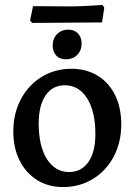

<svg xmlns="http://www.w3.org/2000/svg" viewBox="-20 -747 546 779"><path d="M34 -213Q34 -286 64.5 -344Q95 -402 149 -435Q203 -468 270 -468Q330 -468 376 -440Q422 -412 447 -361Q472 -310 472 -243Q472 -170 441.5 -112Q411 -54 357 -21Q303 12 236 12Q176 12 130.5 -16.5Q85 -45 59.5 -96Q34 -147 34 -213ZM367 -203Q367 -295 333.5 -348Q300 -401 243 -401Q193 -401 165 -360Q137 -319 137 -246Q137 -154 170.5 -101.5Q204 -49 260 -49Q310 -49 338.5 -89.5Q367 -130 367 -203ZM193.7 -562.3Q193.7 -590.3 211.4 -608.5Q229.1 -626.7 257.1 -626.7Q282.3 -626.7 296.7 -610.8Q311.2 -595 311.2 -570.7Q311.2 -542.7 293.5 -524.6Q275.8 -506.4 247.8 -506.4Q221.7 -506.4 207.7 -522.2Q193.7 -538.1 193.7 -562.3ZM102 -664 114 -722 268 -721Q299 -721 341 -723.5Q383 -726 396 -727L403 -716L394 -656L252 -655L110 -654Z"/></svg>

Font: Alegreya Medium
Style: Regular
Weight: 500
Designer: Juan Pablo del Peral
Foundry: Huerta Tipografica
Version: Version 2.007; ttfautohint (v1.6)